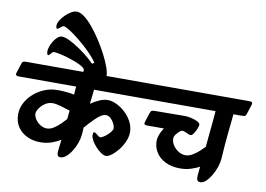

<svg xmlns="http://www.w3.org/2000/svg" viewBox="-161 -1218 1950 1408"><g transform="rotate(10 813.5 -514.5)"><path d="M-57 -532 -33 -606Q-28 -620 -20.5 -622.5Q-13 -625 0 -625H938Q966 -625 959 -603L936 -529Q931 -513 920.5 -511.5Q910 -510 887 -510H525Q522 -485 519.5 -458.5Q517 -432 513 -403Q542 -423 575 -438Q608 -453 639 -453Q670 -453 705 -436Q740 -419 770.5 -390.5Q801 -362 820 -325Q839 -288 839 -248Q839 -214 823.5 -178.5Q808 -143 784.5 -113.5Q761 -84 736.5 -65.5Q712 -47 694 -47Q678 -47 657 -61.5Q636 -76 616.5 -97.5Q597 -119 584.5 -141.5Q572 -164 572 -180Q572 -186 573.5 -194.5Q575 -203 581 -203Q587 -203 596 -196Q605 -189 614.5 -181.5Q624 -174 630 -174Q636 -174 650 -182Q664 -190 679 -203Q694 -216 705 -230.5Q716 -245 716 -257Q716 -270 706.5 -290Q697 -310 680.5 -326Q664 -342 643 -342Q627 -342 608 -330Q589 -318 569.5 -299.5Q550 -281 531.5 -260.5Q513 -240 498 -223L495 -174Q493 -145 481.5 -111Q470 -77 451.5 -47Q433 -17 411 2Q389 21 367 21Q350 21 345.5 8Q341 -5 343.5 -24.5Q346 -44 348 -62L353 -107Q323 -88 285 -75Q247 -62 202 -62Q150 -62 105.5 -82.5Q61 -103 34.5 -142Q8 -181 8 -236Q8 -280 28.5 -320Q49 -360 85 -392Q121 -424 166.5 -442.5Q212 -461 263 -461Q304 -461 337.5 -457Q371 -453 387 -449L392 -510H-36Q-64 -510 -57 -532ZM132 -264Q132 -243 146.5 -221Q161 -199 184.5 -184.5Q208 -170 233 -170Q259 -170 285.5 -187.5Q312 -205 334.5 -227.5Q357 -250 369 -264L375 -328Q345 -338 307 -349Q269 -360 244 -360Q213 -360 187.5 -342.5Q162 -325 147 -302Q132 -279 132 -264Z M425 -625Q425 -627 425.5 -630Q426 -633 426 -638Q426 -650 405.5 -663Q385 -676 354 -688Q323 -700 289.6 -710Q256.3 -720.1 228.1 -725.5Q200 -731 188 -731Q181 -731 174.1 -723.7Q167.1 -716.5 161.6 -708.7Q156 -701 150 -701Q144.5 -701 141.8 -709.5Q139 -718 139 -731Q139 -743.1 146 -763.6Q153 -784 165.5 -804.5Q178 -825 194 -839Q210 -853 227 -853Q249 -853 284.9 -835.5Q320.8 -818.1 361.9 -790Q403 -762 439.5 -730.5Q476 -699 499 -670.5Q522 -642 522 -625ZM510 -625Q511 -627 502 -639Q493 -651 483 -665Q473 -679 467 -686L493 -706Q474 -733 445 -764Q416 -795 382.5 -824Q349 -853 317.4 -877.1Q285.8 -901.1 260.9 -915.6Q236 -930 225 -930Q220.2 -930 211.6 -923.5Q203 -917 194.3 -910Q185.6 -903 181 -903Q172 -903 172 -926Q172 -942.3 184.4 -963.5Q196.8 -984.7 216.9 -1004.9Q237 -1025 259.5 -1038.5Q282 -1052 301.7 -1052Q328 -1052 359.5 -1028Q391 -1004 424 -964Q457 -924 488 -876Q519 -828 544 -780Q569 -732 583.5 -691.2Q598 -650.4 598 -625Z M831 -532 854 -606Q859 -620 866.5 -622.5Q874 -625 886 -625H1662Q1690 -625 1683 -603L1659 -529Q1654 -513 1644 -511.5Q1634 -510 1610 -510H1563Q1559 -469 1555.5 -435Q1552 -401 1548 -364.5Q1544 -328 1540.5 -282.5Q1537 -237 1533 -174Q1531 -145 1519.5 -111Q1508 -77 1490 -46.5Q1472 -16 1451 3.5Q1430 23 1410 23Q1394 23 1387.5 13Q1381 3 1382.5 -21.5Q1384 -46 1389 -89Q1360 -73 1323.5 -62Q1287 -51 1246 -51Q1183 -51 1137 -73.5Q1091 -96 1066.5 -134.5Q1042 -173 1042 -219Q1042 -241 1049.5 -261.5Q1057 -282 1066 -297.5Q1075 -313 1079 -319H954Q926 -319 933 -341L958 -416Q962 -428 969.5 -431Q977 -434 988 -434Q1007 -434 1037.5 -434.5Q1068 -435 1102.5 -435Q1137 -435 1166.5 -435.5Q1196 -436 1212 -436Q1234 -436 1261.5 -430Q1289 -424 1309.5 -413.5Q1330 -403 1330 -390Q1330 -382 1322 -361Q1314 -340 1302 -322.5Q1290 -305 1279 -305Q1269 -305 1249 -315.5Q1229 -326 1215 -326Q1208 -326 1194.5 -315Q1181 -304 1170 -288.5Q1159 -273 1159 -258Q1159 -231 1175.5 -207Q1192 -183 1217 -168Q1242 -153 1269 -153Q1293 -153 1319.5 -168.5Q1346 -184 1369 -205Q1392 -226 1405 -240Q1409 -287 1413.5 -333Q1418 -379 1422.5 -424Q1427 -469 1430 -510H852Q824 -510 831 -532Z"/></g></svg>

Font: Alkatra
Style: Regular
Weight: 400
Designer: Suman Bhandary
Version: Version 1.100;gftools[0.9.22]